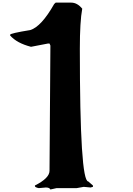

<svg xmlns="http://www.w3.org/2000/svg" viewBox="-20 -1455 1030 1490"><path d="M412.1 -1434.6H533.2Q579.1 -1434.6 618.2 -1387.7Q599.6 -1288.1 599.6 -1076.2Q599.6 -46.9 665 -46.9L701.2 -15.6V-4.9L682.6 0L629.9 -4.9L575.2 4.9H418.9L371.1 15.6Q364.3 0 335.9 0L281.2 4.9Q251 -1 251 -10.7V-15.6Q364.3 -72.3 364.3 -129.9L371.1 -1101.6L364.3 -1117.2H352.5L220.7 -1091.8Q110.4 -1120.1 58.6 -1179.7V-1185.5Q58.6 -1196.3 214.8 -1221.7Q300.8 -1248 400.4 -1423.8Z"/></svg>

Font: EG Dragon Caps 
Style: Regular
Weight: 400
Designer: Bill Roach / W.K. Roach
Version: Version 1.00 April 18, 2012, initial release